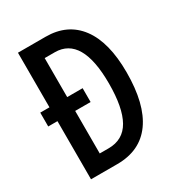

<svg xmlns="http://www.w3.org/2000/svg" viewBox="-170 -826 872 938"><g transform="rotate(-30 265.5 -357.0)"><path d="M226 -714Q349 -714 415.5 -625Q482 -536 482 -366Q482 -187 415 -93.5Q348 0 218 0H70V-328H18V-406H70V-714ZM227 -626H170V-406H257V-328H170V-88H220Q302 -88 341 -156.5Q380 -225 380 -362Q380 -626 227 -626Z"/></g></svg>

Font: Noto Sans Telugu ExtraCondensed Medium
Style: Regular
Weight: 500
Width: 2
Designer: Jelle Bosma - Monotype Design Team
Foundry: Monotype Imaging Inc.
Version: Version 2.005; ttfautohint (v1.8.4.7-5d5b)